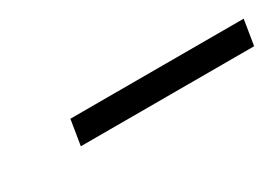

<svg xmlns="http://www.w3.org/2000/svg" viewBox="-12 -824 410 284"><g transform="rotate(-30 192.5 -681.5)"><path d="M378 -660H82L89 -703H385Z"/></g></svg>

Font: Open Sauce One
Style: Italic
Weight: 400
Italic angle: -10°
Designer: Alfredo Marco Pradil
Foundry: Creative Sauce Fz LLC
Version: Version 1.477